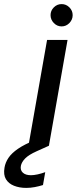

<svg xmlns="http://www.w3.org/2000/svg" viewBox="-115 -712 375 938"><path d="M24 0 115 -517H215L124 0ZM186 -583Q164 -583 148 -599.5Q132 -616 132 -638Q132 -660 148 -676Q164 -692 186 -692Q208 -692 224 -676Q240 -660 240 -638Q240 -616 224 -599.5Q208 -583 186 -583ZM13 206Q-20 206 -46.5 195.5Q-73 185 -86 163.5Q-99 142 -93 107Q-89 82 -73.5 59Q-58 36 -26.5 14.5Q5 -7 55 -27L110 -49L124 0L64 27Q26 44 8.5 61.5Q-9 79 -13 98Q-17 119 -3.5 131.5Q10 144 36 144Q50 144 68.5 140Q87 136 106 129L95 192Q76 198 55 202Q34 206 13 206Z"/></svg>

Font: DM Sans 11pt Medium
Style: Italic
Weight: 500
Italic angle: -10°
Version: Version 4.004;gftools[0.9.30]